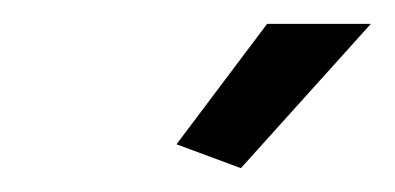

<svg xmlns="http://www.w3.org/2000/svg" viewBox="-20 -750 331 161"><path d="M182 -609 128 -629 204 -730H291Z"/></svg>

Font: Raleway Thin Medium
Style: Italic
Weight: 500
Italic angle: -12°
Version: Version 4.026